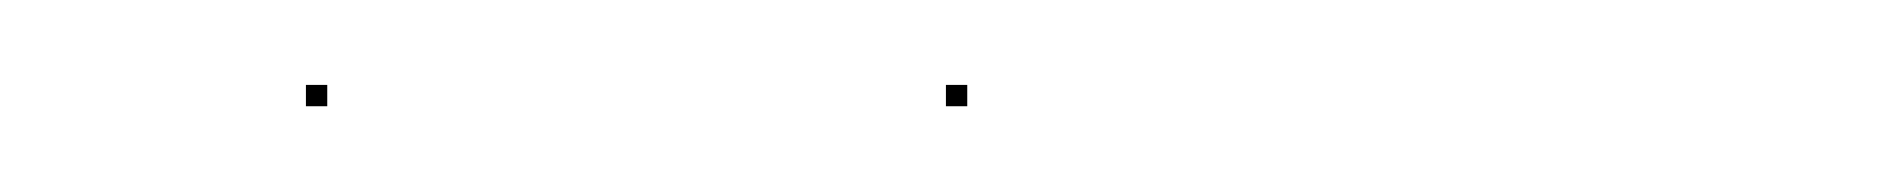

<svg xmlns="http://www.w3.org/2000/svg" viewBox="-20 -146 442 45"><path d="M51.7 -121.1H56.7V-126.1H51.7ZM201.7 -121.1H206.7V-126.1H201.7Z"/></svg>

Font: FRB American Cursive Just Endings
Style: Italic
Weight: 400
Italic angle: -25°
Version: Version 2.0;Modular Font Editor K font №1